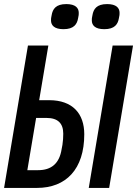

<svg xmlns="http://www.w3.org/2000/svg" viewBox="-20 -921 672 941"><path d="M114 -87 157 -343H208C263 -343 290 -317 290 -266C290 -247 289 -232 286 -211L282 -190C271 -119 231 -87 167 -87ZM0 0H161C304 0 393 -92 393 -263C393 -364 336 -430 221 -430H172L217 -698H117ZM415 0H515L632 -698H532ZM291 -778C342 -778 358 -802 363 -833C366 -845 366 -851 366 -858C366 -882 350 -901 305 -901C254 -901 238 -877 233 -846C230 -834 230 -828 230 -821C230 -797 246 -778 291 -778ZM491 -778C542 -778 558 -802 563 -833C566 -845 566 -851 566 -858C566 -882 550 -901 505 -901C454 -901 438 -877 433 -846C430 -834 430 -828 430 -821C430 -797 446 -778 491 -778Z"/></svg>

Font: IBM Mono Medium
Style: Italic
Weight: 500
Italic angle: -9°
Monospace: yes
Designer: Mike Abbink, Paul van der Laan, Pieter van Rosmalen
Foundry: Bold Monday
Version: Version 2.3